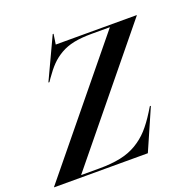

<svg xmlns="http://www.w3.org/2000/svg" viewBox="-197 -897 998 1023"><g transform="rotate(-20 301.5 -385.0)"><path d="M210 -770H214.8L206.1 -711.9H665V-710L95.2 -12.2H196.8Q266.6 -12.2 318.4 -22.9Q370.1 -33.7 411.1 -58.1Q452.1 -82.5 483.4 -116.7Q514.6 -150.9 547.9 -204.1L564.9 -231.9H570.8L469.2 0H-62V-2L508.8 -700.2H404.8Q347.2 -700.2 304.9 -691.7Q262.7 -683.1 229.2 -663.8Q195.8 -644.5 170.9 -618.9Q146 -593.3 118.2 -553.2L106 -535.2H100.1Z"/></g></svg>

Font: Nyght Serif Medium Italic
Style: Regular
Weight: 500
Italic angle: -16°
Designer: Maksym Kobuzan
Version: Version 0.410;Glyphs 3.1.2 (3151)